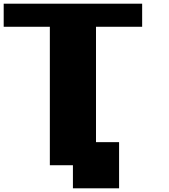

<svg xmlns="http://www.w3.org/2000/svg" viewBox="-20 -895 915 1040"><path d="M375 125H625V-125H500V-750H750V-875H0V-750H250V0H375Z"/></svg>

Font: Faithful 32x
Style: Bold
Weight: 400
Foundry: Faithful Resource Pack
Version: Version 1.0; January 27, 2023